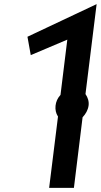

<svg xmlns="http://www.w3.org/2000/svg" viewBox="-20 -920 488 930"><path d="M380 -352 381 -353C395 -368 406 -387 409 -408C412 -429 405 -448 395 -463L394 -464L448 -900L113 -742L129 -653L306 -728L273 -460L272 -459C259 -445 251 -427 249 -408C247 -389 251 -371 260 -357L261 -356L218 -10H338Z"/></svg>

Font: Ny Stormning
Style: FinKur
Weight: 300
Designer: Robert Jablonski, Mew Too
Foundry: Cannot Into Space Fonts
Version: Version 0.90